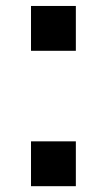

<svg xmlns="http://www.w3.org/2000/svg" viewBox="-20 -686 357 644"><path d="M84 -61.5V-211.9H234.4V-61.5ZM84 -515.6V-666H234.4V-515.6Z"/></svg>

Font: GenEi M Gothic v2 Medium
Style: Regular
Weight: 500
Version: Version 2.0